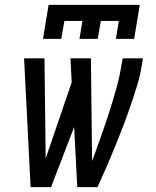

<svg xmlns="http://www.w3.org/2000/svg" viewBox="-20 -770 640 790"><path d="M106 0 79 -530H163L168 -118L275 -431L270 -530H354L359 -107Q377 -156 394.5 -205.5Q412 -255 428 -304.5Q444 -354 458 -403.5Q472 -453 480 -504L485 -530H568L564 -504Q557 -460 544 -417.5Q531 -375 516.5 -333Q502 -291 486 -249Q470 -207 453 -165.5Q436 -124 418 -82.5Q400 -41 381 0H298L285 -247L190 0ZM157 -610 180 -750H555L532 -610H457L469 -684H395L382 -610H307L319 -684H245L232 -610Z"/></svg>

Font: Iosevka Curly Extended
Style: Italic
Weight: 400
Width: 7
Italic angle: -9°
Monospace: yes
Designer: Belleve Invis
Foundry: Belleve Invis
Version: Version 11.1.0; ttfautohint (v1.8.3)